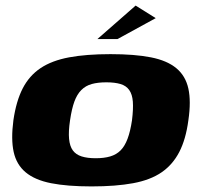

<svg xmlns="http://www.w3.org/2000/svg" viewBox="-20 -661 716 688"><path d="M308 7Q221 7 163 -4.5Q105 -16 72 -43.5Q39 -71 29 -116.5Q19 -162 28 -230Q38 -299 61.5 -344.5Q85 -390 125.5 -417Q166 -444 227.5 -455.5Q289 -467 376 -467Q463 -467 521 -455.5Q579 -444 612 -416.5Q645 -389 655 -343.5Q665 -298 655 -230Q646 -162 622.5 -116.5Q599 -71 559 -43.5Q519 -16 457 -4.5Q395 7 308 7ZM323 -94Q353 -94 375 -100.5Q397 -107 412 -122Q427 -137 437 -163.5Q447 -190 453 -230Q458 -271 456 -297Q454 -323 443 -338.5Q432 -354 411.5 -360Q391 -366 361 -366Q331 -366 309 -360Q287 -354 271.5 -338.5Q256 -323 246.5 -297Q237 -271 231 -230Q225 -190 227.5 -163.5Q230 -137 241 -122Q252 -107 272.5 -100.5Q293 -94 323 -94ZM329 -521 466 -641 538 -596 401 -521Z"/></svg>

Font: Genos Thin ExtraBold
Style: Italic
Weight: 800
Italic angle: -8°
Version: Version 1.010